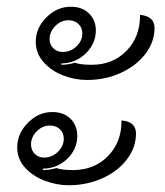

<svg xmlns="http://www.w3.org/2000/svg" viewBox="-20 -574 488 569"><path d="M86 -450Q86 -491 117.5 -522.5Q149 -554 190 -554Q224 -554 244 -534Q264 -514 264 -484Q264 -445 234.5 -416Q205 -387 162 -386V-382Q181 -382 202 -388Q219 -382 252 -382Q314 -382 354.5 -423Q395 -464 395 -528V-530Q438 -526 438 -491Q438 -450 411 -414.5Q384 -379 338 -358Q292 -337 238 -337Q202 -337 167 -350.5Q132 -364 109 -390Q86 -416 86 -450ZM224 -475Q224 -492 212.5 -503Q201 -514 183 -514Q161 -514 144 -497Q127 -480 127 -458Q127 -442 138 -431Q149 -420 166 -420Q189 -420 206.5 -436.5Q224 -453 224 -475ZM31 -137Q31 -178 62.5 -210Q94 -242 135 -242Q169 -242 189 -222Q209 -202 209 -171Q209 -132 179.5 -103.5Q150 -75 107 -74V-70Q128 -70 147 -76Q162 -70 197 -70Q259 -70 299.5 -111Q340 -152 340 -214V-217Q383 -214 383 -178Q383 -137 356 -101.5Q329 -66 283 -45.5Q237 -25 183 -25Q148 -25 112.5 -38.5Q77 -52 54 -77.5Q31 -103 31 -137ZM169 -163Q169 -180 157.5 -191Q146 -202 128 -202Q106 -202 89 -185Q72 -168 72 -146Q72 -129 83 -118Q94 -107 111 -107Q134 -107 151.5 -124Q169 -141 169 -163Z"/></svg>

Font: K2D Thin
Style: Italic
Weight: 100
Italic angle: -10°
Designer: Katatrad Aksorn Co.,Ltd.
Foundry: Cadson Demak Co.,Ltd.
Version: Version 1.000; ttfautohint (v1.6)